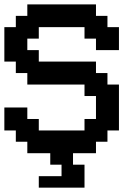

<svg xmlns="http://www.w3.org/2000/svg" viewBox="-20 -862 644 882"><path d="M262.7 0H158.2V-26.4V-52.7H210.9H262.7V-79.1V-105.5H237.3H210.9V-158.2H158.2H105.5V-184.6V-210.9H79.1H52.7V-237.3V-262.7H26.4H0V-315.4V-368.2H52.7H105.5V-341.8V-315.4H131.8H158.2V-289.1V-262.7H262.7H368.2V-289.1V-315.4H394.5H420.9V-368.2V-420.9H394.5H368.2V-447.3V-473.6H237.3H105.5V-500V-526.4H79.1H52.7V-552.7V-579.1H26.4H0V-658.2V-737.3H26.4H52.7V-762.7V-789.1H79.1H105.5V-815.4V-841.8H262.7H420.9V-815.4V-789.1H447.3H473.6V-762.7V-737.3H500H526.4V-684.6V-631.8H473.6H420.9V-658.2V-684.6H394.5H368.2V-710.9V-737.3H262.7H158.2V-710.9V-684.6H131.8H105.5V-658.2V-631.8H131.8H158.2V-605.5V-579.1H289.1H420.9V-552.7V-526.4H447.3H473.6V-500V-473.6H500H526.4V-368.2V-262.7H500H473.6V-237.3V-210.9H447.3H420.9V-184.6V-158.2H368.2H315.4V-105.5H341.8H368.2V-52.7V0Z"/></svg>

Font: VCR Jazz Mono
Style: Regular
Weight: 400
Version: Version 3.1